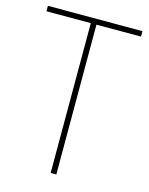

<svg xmlns="http://www.w3.org/2000/svg" viewBox="-109 -784 662 853"><g transform="rotate(15 221.5 -357.0)"><path d="M234 0V-689H439V-714H4V-689H208V0Z"/></g></svg>

Font: Noto Sans Gujarati SemiCondensed Thin
Style: Regular
Weight: 100
Width: 4
Designer: Jelle Bosma - Monotype Design Team, Universal Thirst
Foundry: Monotype Imaging Inc.
Version: Version 2.106